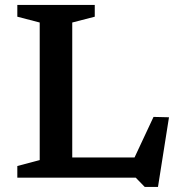

<svg xmlns="http://www.w3.org/2000/svg" viewBox="-20 -718 728 776"><path d="M618.5 37.5H565L528.5 0H201L202 -81.5H555.5L505 -41.5L600.5 -245.5L663 -244ZM272 -627V0H50V-47L140.5 -71V-627L50 -650.5V-698H363V-650.5Z"/></svg>

Font: Newsreader 9pt Medium
Style: Regular
Weight: 500
Designer: Hugues Gentile
Foundry: Production Type
Version: Version 1.003